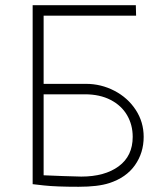

<svg xmlns="http://www.w3.org/2000/svg" viewBox="-20 -706 626 735"><path d="M530 -182Q530 -121 496.5 -73.5Q463 -26 398 -5Q355 9 281 9Q195 9 149 4L105 -1V-686H500L501 -646H147V-385H309Q367 -385 418 -358.5Q469 -332 499.5 -285.5Q530 -239 530 -182ZM488 -182Q488 -228 466.5 -265Q445 -302 403.5 -323.5Q362 -345 305 -345H147V-35L222 -32L291 -30Q381 -30 434.5 -69.5Q488 -109 488 -182Z"/></svg>

Font: Bellota Light
Style: Regular
Weight: 300
Designer: Kemie Guaida
Foundry: Kemie Guaida
Version: Version 4.001